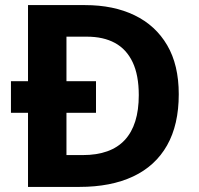

<svg xmlns="http://www.w3.org/2000/svg" viewBox="-20 -734 780 754"><path d="M313.7 -714Q426 -714 508.5 -674Q591.1 -634 636.5 -556.5Q682 -479 682 -364Q682 -244 636 -163Q590 -82 502.7 -41Q415.4 0 292 0H90V-291H23V-415H90V-714ZM321 -590H241V-415H357V-291H241V-125H305Q415 -125 470 -184.2Q525 -243.5 525 -360.3Q525 -439 500.8 -489.9Q476.6 -540.8 431.3 -565.4Q386 -590 321 -590Z"/></svg>

Font: Noto Sans Sinhala
Style: Regular
Weight: 400
Designer: Jelle Bosma - Monotype Design Team
Foundry: Monotype Imaging Inc.
Version: Version 2.006